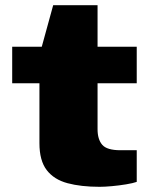

<svg xmlns="http://www.w3.org/2000/svg" viewBox="-20 -708 585 740"><path d="M364 12Q292 12 240 -2Q188 -16 160 -52.5Q132 -89 132 -156V-387H27V-528H141L185 -688H356V-528H507V-387H356V-210Q356 -171 374 -150Q392 -129 444 -129H507V-7Q493 -2 466 2.5Q439 7 411 9.5Q383 12 364 12Z"/></svg>

Font: Archivo Expanded Black
Style: Regular
Weight: 900
Width: 7
Designer: Hector Gatti
Foundry: Omnibus-Type
Version: Version 2.001